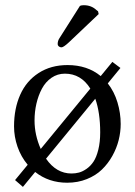

<svg xmlns="http://www.w3.org/2000/svg" viewBox="-20 -693 520 741"><path d="M288.6 -670.4Q294.4 -672.9 303.2 -672.9Q332.5 -672.9 352.1 -654.3Q352.1 -654.3 358.4 -649.4L360.8 -638.7L246.1 -529.8Q225.1 -510.3 217.3 -510.3Q211.4 -510.3 207 -513.9Q202.6 -517.6 202.6 -522.5Q202.6 -535.2 209 -544.9ZM413.6 -454.1 444.8 -430.7 396 -371.1Q420.9 -339.4 433.3 -298.1Q445.8 -256.8 445.8 -214.4Q445.8 -183.6 438 -152.3Q430.2 -121.1 413.6 -91.3Q397 -61.5 373.3 -38.6Q349.6 -15.6 314.9 -1.7Q280.3 12.2 239.3 12.2Q168 12.2 115.7 -29.3L68.4 28.3L38.1 2L86.9 -57.1Q61 -87.9 47.6 -126.7Q34.2 -165.5 34.2 -205.1Q34.2 -273.9 57.9 -327.1Q81.5 -380.4 128.9 -411.1Q176.3 -441.9 240.7 -441.9Q316.9 -441.9 368.7 -399.4ZM230.5 -408.7Q201.7 -408.7 178.7 -392.8Q155.8 -377 141.8 -350.8Q127.9 -324.7 120.6 -293.2Q113.3 -261.7 113.3 -228Q113.3 -172.4 137.2 -118.2L328.6 -351.1Q292.5 -408.7 230.5 -408.7ZM347.7 -312 157.7 -80.6Q197.3 -23.4 255.9 -23.4Q271 -23.4 284.9 -27.1Q298.8 -30.8 314.2 -41.5Q329.6 -52.2 340.8 -69.1Q352.1 -85.9 359.4 -115.2Q366.7 -144.5 366.7 -182.1Q366.7 -258.3 347.7 -312Z"/></svg>

Font: Libertinage
Style: f
Weight: 400
Designer: OSP
Foundry: OSP
Version: Version 1.0; 2008; OFL relea